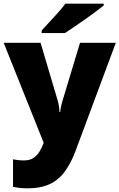

<svg xmlns="http://www.w3.org/2000/svg" viewBox="-21 -786 651 1046"><path d="M-1 -553H200L294 -236Q296 -229 298 -219Q300 -209 301.5 -198Q303 -187 303 -176H307Q309 -196 312.5 -210.5Q316 -225 319 -235L415 -553H610L391 35Q366 102 332.5 148Q299 194 250 217Q201 240 128 240Q102 240 83 237.5Q64 235 50 232V82Q61 84 76.5 86Q92 88 109 88Q141 88 160.5 75Q180 62 193 41.5Q206 21 215 -3L217 -8ZM544 -756Q526 -742 499 -721.5Q472 -701 441 -679.5Q410 -658 381.5 -638.5Q353 -619 333 -606H206V-620Q223 -639 247 -664.5Q271 -690 295 -717Q319 -744 335 -766H544Z"/></svg>

Font: Noto Sans Hebrew Black
Style: Regular
Weight: 900
Designer: Monotype Design Team
Foundry: Monotype Imaging Inc.
Version: Version 2.003